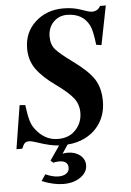

<svg xmlns="http://www.w3.org/2000/svg" viewBox="-60 -729 676 991"><g transform="rotate(-5 278.0 -233.5)"><path d="M172 92 223 18Q177 15 116 -6Q84 -17 70 -17Q56 -17 48.5 -10.5Q41 -4 32 18H2L38 -207L67 -205Q74 -151 83 -121Q92 -91 115 -66Q159 -16 221 -16Q277 -16 310 -50Q347 -87 347 -142Q347 -185 321.5 -217.5Q296 -250 232 -296Q166 -343 134 -388.5Q102 -434 102 -494Q102 -578 160.5 -631.5Q219 -685 306 -685Q356 -685 397.5 -670Q439 -655 452 -655Q483 -655 496 -681H526L486 -479L459 -483Q450 -559 437 -584Q404 -650 321 -650Q280 -650 251.5 -621Q223 -592 223 -545Q223 -504 245.5 -478.5Q268 -453 330 -408Q410 -350 439 -304Q468 -258 468 -191Q468 -128 439 -80.5Q410 -33 358 -7Q319 13 267 17L237 62Q252 59 263 59Q302 59 327.5 79.5Q353 100 353 131Q353 168 317.5 193Q282 218 229 218Q178 218 117 193L139 160Q177 177 206 177Q232 177 247 166Q262 155 262 136Q262 100 215 100Q201 100 185 104Z"/></g></svg>

Font: STIX
Style: Bold Italic
Weight: 700
Italic angle: -16.33°
Designer: MicroPress Inc., with final additions and corrections provided by Coen Hoffman, Elsevier (retired)
Version: Version 1.1.1